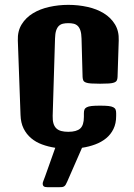

<svg xmlns="http://www.w3.org/2000/svg" viewBox="-20 -613 559 799"><path d="M54.2 -444.3Q52.7 -483.4 70.1 -511.5Q87.4 -539.6 116.9 -557.6Q146.5 -575.7 185.1 -584.2Q223.6 -592.8 264.2 -592.8Q305.7 -592.8 344.2 -584.2Q382.8 -575.7 412.1 -557.6Q441.4 -539.6 458.5 -511.5Q475.6 -483.4 474.1 -444.3L469.2 -292.5Q468.8 -283.2 465.8 -277.8Q462.9 -272.5 455.1 -269.5Q447.3 -266.6 433.1 -265.6Q418.9 -264.6 396.5 -264.6Q373.5 -264.6 359.4 -265.6Q345.2 -266.6 337.4 -269.5Q329.6 -272.5 326.9 -277.8Q324.2 -283.2 323.7 -292.5L319.3 -452.6Q318.8 -473.1 314.7 -485.8Q310.5 -498.5 303.2 -505.4Q295.9 -512.2 286.1 -514.4Q276.4 -516.6 264.2 -516.6Q252 -516.6 242.2 -514.4Q232.4 -512.2 225.1 -505.4Q217.8 -498.5 213.6 -485.8Q209.5 -473.1 209 -452.6L199.2 -130.9Q198.7 -112.3 202.4 -99.6Q206.1 -86.9 214.1 -79.1Q222.2 -71.3 234.6 -67.9Q247.1 -64.5 264.2 -64.5Q298.3 -64.5 313.7 -78.1Q329.1 -91.8 329.1 -126.5V-141.6Q329.1 -150.9 331.5 -157Q334 -163.1 341.1 -166.7Q348.1 -170.4 361.3 -171.9Q374.5 -173.3 396.5 -173.3Q418 -173.3 431.2 -171.9Q444.3 -170.4 451.4 -166.7Q458.5 -163.1 460.9 -157.2Q463.4 -151.4 463.4 -142.1V-130.4Q463.4 -99.1 452.1 -76.2Q440.9 -53.2 421.4 -37.4Q401.9 -21.5 376.2 -12Q350.6 -2.4 321.3 2L259.8 142.6Q256.3 150.9 253.4 155.5Q250.5 160.2 246.6 162.6Q242.7 165 237.8 165.5Q232.9 166 225.6 166H177.7Q166.5 166 162.1 162.4Q157.7 158.7 157.7 150.9Q157.7 146.5 160.9 138.9Q164.1 131.3 167.5 121.6L210 2Q180.7 -2.4 154.8 -12Q128.9 -21.5 109.4 -38.1Q89.8 -54.7 78.1 -78.4Q66.4 -102.1 65.4 -134.8Z"/></svg>

Font: Denk One
Style: Regular
Weight: 400
Designer: Irina Smirnova
Foundry: Irina Smirnova
Version: Version 1.002